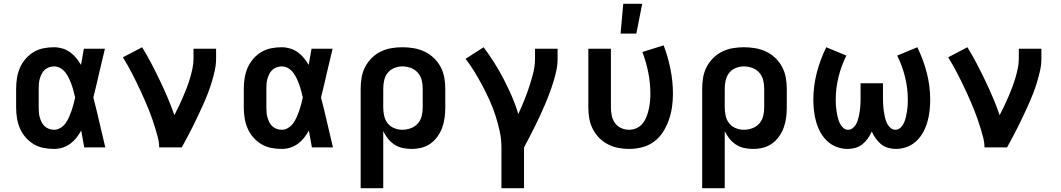

<svg xmlns="http://www.w3.org/2000/svg" viewBox="-20 -777 5590 1012"><path d="M265 8Q237 8 209 2.5Q181 -3 157 -17.5Q133 -32 114.5 -53.5Q96 -75 85 -100.5Q74 -126 69.5 -154Q65 -182 65 -210V-310Q65 -338 69.5 -366Q74 -394 85 -419.5Q96 -445 114.5 -466.5Q133 -488 157 -502.5Q181 -517 209 -522.5Q237 -528 265 -528Q287 -528 309 -521.5Q331 -515 349 -502Q367 -489 381.5 -471.5Q396 -454 407 -435Q411 -456 414.5 -477.5Q418 -499 422 -520H533Q517 -456 502.5 -391.5Q488 -327 472 -263Q489 -198 504 -132Q519 -66 535 0H424Q420 -22 416 -44.5Q412 -67 408 -89Q397 -69 383 -51Q369 -33 350.5 -19.5Q332 -6 310 1Q288 8 265 8ZM265 -93Q283 -93 299 -103Q315 -113 325.5 -127.5Q336 -142 343.5 -159Q351 -176 357 -193Q363 -210 367.5 -227.5Q372 -245 376 -263Q372 -280 367.5 -297.5Q363 -315 357 -331.5Q351 -348 343.5 -364Q336 -380 325 -394.5Q314 -409 298.5 -418Q283 -427 265 -427Q252 -427 239 -422.5Q226 -418 216 -409Q206 -400 200 -388Q194 -376 190 -363Q186 -350 185 -336.5Q184 -323 184 -310V-210Q184 -197 185 -183.5Q186 -170 190 -157Q194 -144 200 -132Q206 -120 216 -111Q226 -102 239 -97.5Q252 -93 265 -93Z M819 0Q819 -26 812.5 -51Q806 -76 798.5 -100.5Q791 -125 782.5 -149.5Q774 -174 764.5 -198Q755 -222 744.5 -245.5Q734 -269 723.5 -292.5Q713 -316 701.5 -339Q690 -362 678.5 -385Q667 -408 654 -430.5Q641 -453 628 -475L729 -528Q755 -486 778 -442Q801 -398 822.5 -353Q844 -308 863.5 -262.5Q883 -217 899 -170Q911 -193 922.5 -217Q934 -241 944.5 -265.5Q955 -290 964.5 -314.5Q974 -339 981.5 -364.5Q989 -390 994.5 -416Q1000 -442 1000 -468V-520H1119V-468Q1119 -436 1112 -405Q1105 -374 1096 -344Q1087 -314 1075.5 -284.5Q1064 -255 1051 -226Q1038 -197 1024.5 -168.5Q1011 -140 997 -111.5Q983 -83 968 -55.5Q953 -28 938 0Z M1465 8Q1437 8 1409 2.5Q1381 -3 1357 -17.5Q1333 -32 1314.5 -53.5Q1296 -75 1285 -100.5Q1274 -126 1269.5 -154Q1265 -182 1265 -210V-310Q1265 -338 1269.5 -366Q1274 -394 1285 -419.5Q1296 -445 1314.5 -466.5Q1333 -488 1357 -502.5Q1381 -517 1409 -522.5Q1437 -528 1465 -528Q1487 -528 1509 -521.5Q1531 -515 1549 -502Q1567 -489 1581.5 -471.5Q1596 -454 1607 -435Q1611 -456 1614.5 -477.5Q1618 -499 1622 -520H1733Q1717 -456 1702.5 -391.5Q1688 -327 1672 -263Q1689 -198 1704 -132Q1719 -66 1735 0H1624Q1620 -22 1616 -44.5Q1612 -67 1608 -89Q1597 -69 1583 -51Q1569 -33 1550.5 -19.5Q1532 -6 1510 1Q1488 8 1465 8ZM1465 -93Q1483 -93 1499 -103Q1515 -113 1525.5 -127.5Q1536 -142 1543.5 -159Q1551 -176 1557 -193Q1563 -210 1567.5 -227.5Q1572 -245 1576 -263Q1572 -280 1567.5 -297.5Q1563 -315 1557 -331.5Q1551 -348 1543.5 -364Q1536 -380 1525 -394.5Q1514 -409 1498.5 -418Q1483 -427 1465 -427Q1452 -427 1439 -422.5Q1426 -418 1416 -409Q1406 -400 1400 -388Q1394 -376 1390 -363Q1386 -350 1385 -336.5Q1384 -323 1384 -310V-210Q1384 -197 1385 -183.5Q1386 -170 1390 -157Q1394 -144 1400 -132Q1406 -120 1416 -111Q1426 -102 1439 -97.5Q1452 -93 1465 -93Z M1881 215V-310Q1881 -339 1886 -368.5Q1891 -398 1904.5 -424Q1918 -450 1939 -471Q1960 -492 1986.5 -505Q2013 -518 2042 -523Q2071 -528 2101 -528Q2131 -528 2160.5 -523Q2190 -518 2217 -505.5Q2244 -493 2266 -472Q2288 -451 2302 -425Q2316 -399 2321.5 -369.5Q2327 -340 2327 -310V-210Q2327 -183 2323.5 -156.5Q2320 -130 2311 -105Q2302 -80 2286.5 -58Q2271 -36 2249.5 -20.5Q2228 -5 2202 1.5Q2176 8 2149 8Q2125 8 2102 3Q2079 -2 2059 -15Q2039 -28 2024.5 -46.5Q2010 -65 2000 -86V215ZM2101 -93Q2123 -93 2145 -101Q2167 -109 2182 -126Q2197 -143 2202.5 -165Q2208 -187 2208 -210V-310Q2208 -333 2202.5 -355Q2197 -377 2182 -394Q2167 -411 2145.5 -419Q2124 -427 2101 -427Q2079 -427 2058 -418.5Q2037 -410 2023.5 -393Q2010 -376 2005 -354Q2000 -332 2000 -310V-210Q2000 -188 2005 -166Q2010 -144 2023.5 -127Q2037 -110 2058 -101.5Q2079 -93 2101 -93Z M2623 215V0Q2623 -43 2614 -84.5Q2605 -126 2592 -166.5Q2579 -207 2561.5 -246Q2544 -285 2524 -323Q2504 -361 2482 -397Q2460 -433 2434 -467L2529 -528Q2559 -488 2585.5 -446Q2612 -404 2635 -359.5Q2658 -315 2678 -269Q2698 -223 2712 -176Q2728 -211 2742.5 -246.5Q2757 -282 2769 -318.5Q2781 -355 2790.5 -392.5Q2800 -430 2800 -468V-520H2919V-468Q2919 -436 2912.5 -405.5Q2906 -375 2896.5 -344.5Q2887 -314 2876 -284.5Q2865 -255 2852.5 -226Q2840 -197 2827 -168.5Q2814 -140 2800 -112Q2786 -84 2771.5 -56Q2757 -28 2742 0V215Z M3296 8Q3267 8 3238.5 2.5Q3210 -3 3184 -16.5Q3158 -30 3137.5 -51Q3117 -72 3104 -98Q3091 -124 3086 -152.5Q3081 -181 3081 -210V-520H3200V-210Q3200 -189 3204.5 -167.5Q3209 -146 3221.5 -128.5Q3234 -111 3254 -102Q3274 -93 3296 -93Q3316 -93 3335 -101.5Q3354 -110 3367 -126Q3380 -142 3387.5 -161.5Q3395 -181 3399.5 -201Q3404 -221 3406 -241.5Q3408 -262 3408 -282Q3408 -339 3397 -394.5Q3386 -450 3366 -503L3478 -538Q3501 -477 3514 -412.5Q3527 -348 3527 -282Q3527 -247 3522 -212.5Q3517 -178 3505.5 -145Q3494 -112 3475 -82Q3456 -52 3428 -31Q3400 -10 3365.5 -1Q3331 8 3296 8ZM3251 -600 3265 -757H3365L3334 -600Z M3681 215V-310Q3681 -339 3686 -368.5Q3691 -398 3704.5 -424Q3718 -450 3739 -471Q3760 -492 3786.5 -505Q3813 -518 3842 -523Q3871 -528 3901 -528Q3931 -528 3960.5 -523Q3990 -518 4017 -505.5Q4044 -493 4066 -472Q4088 -451 4102 -425Q4116 -399 4121.5 -369.5Q4127 -340 4127 -310V-210Q4127 -183 4123.5 -156.5Q4120 -130 4111 -105Q4102 -80 4086.5 -58Q4071 -36 4049.5 -20.5Q4028 -5 4002 1.5Q3976 8 3949 8Q3925 8 3902 3Q3879 -2 3859 -15Q3839 -28 3824.5 -46.5Q3810 -65 3800 -86V215ZM3901 -93Q3923 -93 3945 -101Q3967 -109 3982 -126Q3997 -143 4002.5 -165Q4008 -187 4008 -210V-310Q4008 -333 4002.5 -355Q3997 -377 3982 -394Q3967 -411 3945.5 -419Q3924 -427 3901 -427Q3879 -427 3858 -418.5Q3837 -410 3823.5 -393Q3810 -376 3805 -354Q3800 -332 3800 -310V-210Q3800 -188 3805 -166Q3810 -144 3823.5 -127Q3837 -110 3858 -101.5Q3879 -93 3901 -93Z M4702 8Q4681 8 4660.5 2Q4640 -4 4624 -17Q4608 -30 4595.5 -47.5Q4583 -65 4575 -84Q4567 -65 4554.5 -47.5Q4542 -30 4526 -17Q4510 -4 4489.5 2Q4469 8 4448 8Q4418 8 4390 -2.5Q4362 -13 4340.5 -33Q4319 -53 4304.5 -79.5Q4290 -106 4282 -134Q4274 -162 4270.5 -191.5Q4267 -221 4267 -250Q4267 -323 4285 -393Q4303 -463 4335 -528L4441 -484Q4414 -430 4399.5 -370.5Q4385 -311 4385 -251Q4385 -235 4386 -219.5Q4387 -204 4389.5 -189Q4392 -174 4395.5 -159Q4399 -144 4405.5 -129.5Q4412 -115 4423.5 -104Q4435 -93 4450 -93Q4463 -93 4473 -100.5Q4483 -108 4489.5 -118Q4496 -128 4500 -139.5Q4504 -151 4506.5 -163Q4509 -175 4511 -187Q4513 -199 4514 -211Q4515 -223 4515.5 -235.5Q4516 -248 4516 -260V-338H4634V-260Q4634 -248 4634.5 -235.5Q4635 -223 4636 -211Q4637 -199 4639 -187Q4641 -175 4643.5 -163Q4646 -151 4650 -139.5Q4654 -128 4660.5 -118Q4667 -108 4677 -100.5Q4687 -93 4700 -93Q4715 -93 4726.5 -104Q4738 -115 4744.5 -129.5Q4751 -144 4754.5 -159Q4758 -174 4760.5 -189Q4763 -204 4764 -219.5Q4765 -235 4765 -251Q4765 -311 4750.5 -370.5Q4736 -430 4709 -484L4815 -528Q4847 -463 4865 -393Q4883 -323 4883 -250Q4883 -221 4879.5 -191.5Q4876 -162 4868 -134Q4860 -106 4845.5 -79.5Q4831 -53 4809.5 -33Q4788 -13 4760 -2.5Q4732 8 4702 8Z M5169 0Q5169 -26 5162.5 -51Q5156 -76 5148.5 -100.5Q5141 -125 5132.5 -149.5Q5124 -174 5114.5 -198Q5105 -222 5094.5 -245.5Q5084 -269 5073.5 -292.5Q5063 -316 5051.5 -339Q5040 -362 5028.5 -385Q5017 -408 5004 -430.5Q4991 -453 4978 -475L5079 -528Q5105 -486 5128 -442Q5151 -398 5172.5 -353Q5194 -308 5213.5 -262.5Q5233 -217 5249 -170Q5261 -193 5272.5 -217Q5284 -241 5294.5 -265.5Q5305 -290 5314.5 -314.5Q5324 -339 5331.5 -364.5Q5339 -390 5344.5 -416Q5350 -442 5350 -468V-520H5469V-468Q5469 -436 5462 -405Q5455 -374 5446 -344Q5437 -314 5425.5 -284.5Q5414 -255 5401 -226Q5388 -197 5374.5 -168.5Q5361 -140 5347 -111.5Q5333 -83 5318 -55.5Q5303 -28 5288 0Z"/></svg>

Font: Iosevka Book
Style: Bold
Weight: 700
Designer: Belleve Invis
Foundry: Belleve Invis
Version: Version 28.0.7; ttfautohint (v1.8.3)